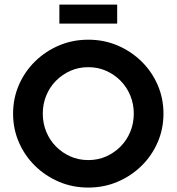

<svg xmlns="http://www.w3.org/2000/svg" viewBox="-20 -812 776 844"><path d="M368.1 12.5Q299.3 12.5 239.6 -12.8Q179.9 -38.2 134.4 -82.6Q88.9 -127.1 63.2 -186.1Q37.5 -245.1 37.5 -312.5Q37.5 -379.9 63.2 -438.9Q88.9 -497.9 134.4 -542.4Q179.9 -586.8 239.6 -612.2Q299.3 -637.5 368.1 -637.5Q436.8 -637.5 496.5 -612.2Q556.2 -586.8 601.7 -542.4Q647.2 -497.9 672.9 -438.9Q698.6 -379.9 698.6 -312.5Q698.6 -245.1 672.9 -186.1Q647.2 -127.1 601.7 -82.6Q556.2 -38.2 496.5 -12.8Q436.8 12.5 368.1 12.5ZM368.1 -108.3Q410.4 -108.3 446.5 -124.3Q482.6 -140.3 510.1 -168.1Q537.5 -195.8 552.8 -233Q568.1 -270.1 568.1 -312.5Q568.1 -354.9 552.8 -392Q537.5 -429.2 510.1 -456.9Q482.6 -484.7 446.5 -500.7Q410.4 -516.7 368.1 -516.7Q325.7 -516.7 289.6 -500.7Q253.5 -484.7 226 -456.9Q198.6 -429.2 183.3 -392Q168.1 -354.9 168.1 -312.5Q168.1 -270.1 183.3 -233Q198.6 -195.8 226 -168.1Q253.5 -140.3 289.6 -124.3Q325.7 -108.3 368.1 -108.3ZM241 -708.3V-791.7H495.1V-708.3Z"/></svg>

Font: Afacad Flux
Style: Bold
Weight: 700
Designer: Kristian Moeller
Foundry: Dicotype
Version: Version 1.100